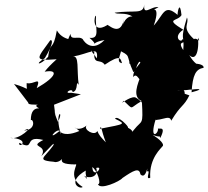

<svg xmlns="http://www.w3.org/2000/svg" viewBox="-20 -773 951 878"><path d="M305 -349C265 -343 312 -375 312 -352C341 -357 324 -412 340 -385C330 -453 344 -522 312 -514C391 -528 431 -566 423 -506C373 -579 377 -540 411 -537C407 -471 437 -508 459 -477C534 -528 531 -503 538 -484C498 -491 556 -545 525 -570C471 -553 492 -560 514 -548C587 -512 550 -530 590 -443C616 -461 585 -462 640 -517C563 -465 569 -537 572 -481C674 -507 587 -476 589 -420C608 -449 623 -380 623 -426C612 -392 582 -331 628 -311C568 -277 594 -268 546 -312C520 -285 570 -333 598 -328C624 -315 631 -297 629 -307C635 -195 630 -227 593 -180C571 -156 604 -170 565 -189C572 -193 515 -249 506 -230C556 -205 556 -207 437 -184C444 -206 441 -181 464 -122C443 -144 433 -154 425 -174C414 -149 359 -180 376 -199C329 -161 300 -212 343 -174C256 -137 247 -188 250 -172C179 -116 259 -215 259 -158C225 -264 276 -275 245 -216C222 -269 228 -281 234 -238L227 -294L350 -342ZM131 -349C133 -312 137 -354 132 -353C95 -290 102 -296 154 -294C123 -289 187 -262 209 -263C184 -272 121 -306 121 -224C135 -229 144 -179 90 -176C143 -205 67 -129 26 -143C127 -137 63 -89 68 -120C146 -80 83 -157 178 -133C106 -96 203 -115 169 -59C212 -103 234 -130 223 -107C181 -48 141 -40 238 -32C198 -45 249 -9 274 -62C245 -28 274 -22 323 -21C347 -30 280 34 358 82C347 95 281 61 372 7C368 41 393 61 364 30C382 45 434 39 420 -5C459 -17 405 49 402 -9C425 6 445 70 428 69C437 98 529 56 540 41C591 6 617 -8 622 24C649 53 658 -34 652 11C673 1 641 52 667 40C661 -52 721 -98 721 -102C737 -112 708 -138 678 -156C730 -137 701 -165 713 -142C745 -206 699 -176 702 -188C709 -163 660 -125 692 -228C694 -207 702 -242 652 -230C710 -208 755 -256 763 -221C809 -297 820 -284 846 -337C802 -351 845 -337 807 -377C817 -350 789 -364 768 -364C830 -355 853 -366 853 -363C918 -371 889 -359 856 -351C861 -432 876 -457 911 -463C914 -481 869 -483 878 -481C852 -502 846 -526 835 -534C866 -488 891 -517 886 -601C900 -571 880 -604 867 -594C807 -649 847 -662 835 -693C801 -581 825 -618 818 -544C784 -595 842 -566 815 -595C810 -572 767 -604 818 -637C730 -691 792 -673 810 -704C803 -771 792 -724 792 -705C730 -758 729 -706 683 -656C724 -772 647 -707 705 -740C672 -747 633 -696 640 -753C635 -705 598 -728 504 -715C516 -705 552 -718 586 -698C544 -701 536 -627 547 -685C529 -597 468 -670 470 -658C395 -612 412 -711 419 -700C414 -646 440 -594 389 -600C445 -553 372 -574 458 -590C391 -522 352 -604 360 -592C342 -614 300 -582 303 -621C302 -601 312 -651 281 -565C347 -609 277 -571 240 -634C222 -533 211 -591 200 -513C161 -471 135 -477 185 -507C225 -574 221 -592 210 -589C149 -504 130 -494 239 -502C183 -452 178 -433 184 -445C247 -457 242 -424 148 -370C170 -428 134 -384 102 -393C99 -352 122 -367 44 -389L112 -300Z"/></svg>

Font: Hussar Lance
Style: Italic
Weight: 700
Foundry: Cannot Into Space Fonts, PlusOne Fonts
Version: Version 2.27